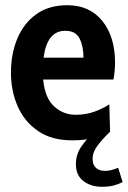

<svg xmlns="http://www.w3.org/2000/svg" viewBox="-20 -528 490 736"><path d="M257 10Q178 10 125.8 -25.8Q73.5 -61.5 47.8 -120.5Q22 -179.5 22 -250Q22 -322.5 46.8 -381Q71.5 -439.5 119.5 -473.8Q167.5 -508 238 -508Q323.5 -508 372.2 -447.8Q421 -387.5 421 -287Q421 -257.5 415 -223H145.5Q152.5 -151.5 187.8 -119.8Q223 -88 270 -88Q308.5 -88 340.8 -99.5Q373 -111 399 -128L402 -23Q376 -9 339.5 0.5Q303 10 257 10ZM147 -307H300Q300 -350 285.2 -380Q270.5 -410 230 -410Q160.5 -410 147 -307ZM340 -23H402Q374.5 3 354.8 28.8Q335 54.5 335 81Q335 104 348 115.5Q361 127 382 127Q396.5 127 408.8 123.5Q421 120 433 115L450 170Q436 177.5 416.8 182.8Q397.5 188 371 188Q328.5 188 299.8 166Q271 144 271 102Q271 63.5 291.8 33.8Q312.5 4 340 -23Z"/></svg>

Font: Cabin Condensed
Style: Bold
Weight: 700
Width: 3
Designer: Pablo Impallari
Foundry: Pablo Impallari. http://www.impallari.com Igino Marini. http://www.ikern.com
Version: Version 3.001; ttfautohint (v1.8.3)